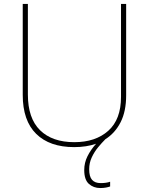

<svg xmlns="http://www.w3.org/2000/svg" viewBox="-20 -734 752 971"><path d="M431 122Q431 159 445.5 175.5Q460 192 489 192Q518 192 537 185V209Q529 212 516 214.5Q503 217 487 217Q453 217 429.5 196Q406 175 406 126Q406 89 422.5 56Q439 23 466 -7Q417 10 355 10Q231 10 163 -57Q95 -124 95 -254V-714H121V-256Q121 -136 182.5 -75.5Q244 -15 356 -15Q463 -15 527.5 -72.5Q592 -130 592 -244V-714H618V-252Q618 -171 590 -116Q562 -61 513 -30Q495 -12 476 11Q457 34 444 62Q431 90 431 122Z"/></svg>

Font: Noto Sans Bengali UI Thin
Style: Regular
Weight: 100
Designer: Jelle Bosma - Monotype Design Team
Foundry: Monotype Imaging Inc.
Version: Version 2.003; ttfautohint (v1.8.4.7-5d5b)